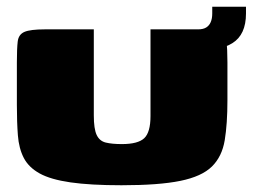

<svg xmlns="http://www.w3.org/2000/svg" viewBox="-20 -547 749 569"><path d="M654 -250Q654 -180 646 -131.5Q638 -83 608 -53.5Q578 -24 514.5 -11Q451 2 340 2Q248 2 189 -6.5Q130 -15 97.5 -33Q65 -51 50.5 -79Q36 -107 33 -146Q30 -185 30 -236V-362Q30 -403 32.5 -424Q35 -445 52.5 -452.5Q70 -460 113 -460H258V-205Q258 -165 266.5 -147Q275 -129 293.5 -124.5Q312 -120 341 -120Q389 -120 407.5 -137.5Q426 -155 426 -203V-460H569Q613 -460 630.5 -452.5Q648 -445 651 -424Q654 -403 654 -362ZM546 -394V-460H567Q582 -460 591 -465.5Q600 -471 604.5 -481.5Q609 -492 609 -507V-527H709V-507Q709 -444 668.5 -419Q628 -394 546 -394Z"/></svg>

Font: Genos Black
Style: Regular
Weight: 900
Designer: Robert E. Leuschke
Foundry: Robert E. Leuschke
Version: Version 1.010